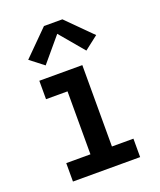

<svg xmlns="http://www.w3.org/2000/svg" viewBox="-141 -852 782 940"><g transform="rotate(-20 250.0 -382.0)"><path d="M75 0V-96H201V-424H89V-520H313V-96H425V0ZM144 -580 73 -635 202 -764H298L427 -635L356 -580L250 -706Z"/></g></svg>

Font: Iosevka SS08 Regular
Style: Bold
Weight: 700
Monospace: yes
Designer: Belleve Invis
Foundry: Belleve Invis
Version: Version 16.3.4; ttfautohint (v1.8.4)